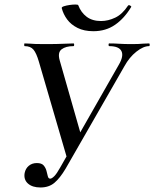

<svg xmlns="http://www.w3.org/2000/svg" viewBox="-20 -817 682 849"><path d="M159 12Q123 12 103.5 -5.5Q84 -23 89 -52Q93 -72 107.5 -84Q122 -96 143 -96Q164 -96 173 -85.5Q182 -75 185.5 -61.5Q189 -48 191.5 -37.5Q194 -27 202 -27Q209 -27 220 -38Q231 -49 246 -76L505 -530Q528 -569 517 -591Q506 -613 463 -613Q460 -613 460 -619Q460 -625 463 -625Q486 -625 507.5 -623.5Q529 -622 562 -622Q580 -622 591 -622.5Q602 -623 612.5 -624Q623 -625 639 -625Q642 -625 642 -619Q642 -613 639 -613Q614 -613 583 -588.5Q552 -564 530 -524L270 -71Q245 -29 220.5 -8.5Q196 12 159 12ZM278 -112 152 -544Q141 -582 128 -597.5Q115 -613 89 -613Q87 -613 87 -619Q87 -625 89 -625Q103 -625 113 -624Q123 -623 137.5 -622.5Q152 -622 180 -622Q235 -622 261 -623.5Q287 -625 305 -625Q308 -625 308 -619Q308 -613 305 -613Q271 -613 252.5 -599Q234 -585 244 -550L340 -214ZM393 -679Q352 -679 323 -693.5Q294 -708 277 -731Q260 -754 253 -781Q252 -786 263 -789.5Q274 -793 288 -795Q302 -797 313.5 -797Q325 -797 326 -794Q338 -762 363 -743Q388 -724 427 -724Q458 -724 489.5 -739Q521 -754 546 -792Q549 -796 555.5 -792.5Q562 -789 560 -786Q530 -736 489 -707.5Q448 -679 393 -679Z"/></svg>

Font: Cormorant SemiBold
Style: Italic
Weight: 600
Italic angle: -10°
Designer: Christian Thalmann (Catharsis Fonts)
Foundry: Catharsis Fonts
Version: Version 4.000